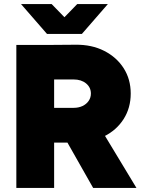

<svg xmlns="http://www.w3.org/2000/svg" viewBox="-20 -920 703 940"><path d="M219 -222V-392H340Q365 -392 384 -401Q403 -410 414 -426Q425 -442 425 -462Q425 -492 401.5 -511.5Q378 -531 340 -531H219V-700L350 -701Q429 -702 490 -671Q551 -640 585.5 -586Q620 -532 620 -462Q620 -392 585.5 -337.5Q551 -283 490 -252.5Q429 -222 350 -222ZM60 0V-700H245V0ZM436 0 280 -275 419 -379 648 0ZM221 -754V-759L358 -900H508L381 -754ZM210 -754 83 -900H233L370 -759V-754Z"/></svg>

Font: Figtree Light Black
Style: Regular
Weight: 900
Version: Version 2.000